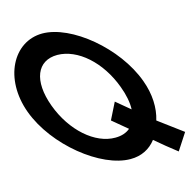

<svg xmlns="http://www.w3.org/2000/svg" viewBox="-272 -892 1102 1092"><g transform="rotate(-15 279.5 -345.5)"><path d="M-124.3 -360C-203.9 -576 -101.1 -769 70.2 -770C241.1 -770 478.5 -574 556.4 -360C587.9 -274.7 590.5 -192.3 569.5 -124.1L643.7 -69L711.1 -19L647.3 79L584.2 29L522.6 -22.4C487.9 23.1 436.5 50.4 371.8 50C199.2 50 -45 -145 -124.3 -360ZM15.7 -360C75.1 -199 201.5 -89 320.2 -90C356.4 -90 385.8 -100 407.4 -118.5L380.4 -141L320.3 -191L369.2 -289L429.3 -239L450.4 -221.4C451.9 -260.7 443.4 -307.5 423.7 -360C364.4 -521 241.2 -629 121.9 -630C2 -630 -43.6 -521 15.7 -360Z"/></g></svg>

Font: Nordica Plus
Style: NordicaClassicRgCondOpObl
Weight: 500
Version: Version 1.01